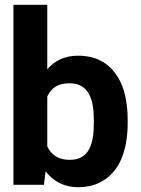

<svg xmlns="http://www.w3.org/2000/svg" viewBox="-20 -770 586 800"><path d="M36 0H163L170 -56C200 -18 242 10 307 10C341 10 371 3 397 -10C476 -50 512 -139 512 -259V-270C512 -309 508 -345 500 -378C477 -468 417 -538 306 -538C246 -538 206 -515 177 -481V-750H36ZM177 -160V-368C194 -403 220 -423 270 -423C352 -423 371 -352 371 -270V-259C371 -175 354 -104 271 -104C221 -104 193 -126 177 -160Z"/></svg>

Font: Asimov Pro
Style: Bd
Weight: 700
Designer: Google
Version: Version 2.000980; 2014